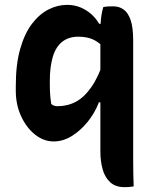

<svg xmlns="http://www.w3.org/2000/svg" viewBox="-20 -570 640 790"><path d="M405 -541Q416 -543 425.5 -543.5Q435 -544 446 -544Q470 -544 488.5 -531Q507 -518 517.5 -487.5Q528 -457 528 -403Q528 -340 528 -277.5Q528 -215 528 -153Q528 -91 528 -30Q528 31 528 92Q528 119 528.5 144.5Q529 170 530 197Q518 199 510 199.5Q502 200 492 200Q455 200 433 179.5Q411 159 402 125.5Q393 92 393 54Q393 -6 393 -67Q393 -128 393 -189.5Q393 -251 393 -312.5Q393 -374 393 -434Q393 -455 394 -473Q395 -491 397.5 -507.5Q400 -524 405 -541ZM409 -149H387Q370 -105 340.5 -68.5Q311 -32 275 -10Q239 12 201 12Q160 12 124.5 -16Q89 -44 67 -91.5Q45 -139 45 -196V-217Q45 -305 63 -368.5Q81 -432 111.5 -472Q142 -512 179.5 -531Q217 -550 256 -550Q287 -550 312.5 -539Q338 -528 357.5 -510Q377 -492 388 -472H409V-372Q387 -397 362 -408Q337 -419 302 -419Q263 -419 236.5 -398.5Q210 -378 197.5 -337Q185 -296 185 -237V-226Q185 -198 186.5 -178.5Q188 -159 191 -142Q197 -137 203 -135Q209 -133 216 -133Q258 -133 292.5 -151.5Q327 -170 356.5 -212.5Q386 -255 409 -326Z"/></svg>

Font: Recursive Monospace Casual
Style: Bold
Weight: 700
Version: Version 1.047